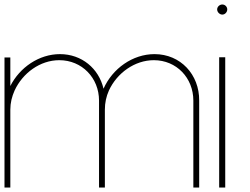

<svg xmlns="http://www.w3.org/2000/svg" viewBox="-20 -835 1112 855"><path d="M441 -440C420 -530 344 -594 247 -594C154 -594 68 -535 26 -452V-579H0V0H26V-347C26 -377 33 -405 45 -432C81 -510 159 -567 244 -567C345 -567 421 -488 421 -387V0H447V-347C447 -377 453 -405 465 -432C501 -510 580 -567 665 -567C766 -567 841 -488 841 -387V0H867V-387C868 -503 784 -594 668 -594C571 -594 481 -530 441 -440Z M983 -580H956V0H983ZM970 -815C958 -815 947 -805 947 -793C947 -781 958 -770 970 -770C982 -770 992 -781 992 -793C992 -805 982 -815 970 -815Z"/></svg>

Font: MintSans
Style: ExtraLight
Weight: 200
Version: Version 1.0